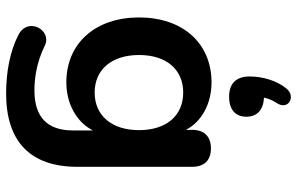

<svg xmlns="http://www.w3.org/2000/svg" viewBox="-196 -610 995 644"><g transform="rotate(90 302.0 -287.5)"><path d="M304 -558C347 -558 371 -579 371 -616C371 -652 348 -673 307 -675C310 -689 316 -704 324 -716C352 -756 304 -783 277 -751C249 -717 236 -669 236 -627C236 -581 260 -558 304 -558ZM293 190C453 190 539 110 539 -49V-434C539 -475 517 -497 477 -497C438 -497 415 -475 415 -434V-413C388 -466 327 -499 256 -499C124 -499 38 -402 38 -256C38 -110 124 -12 256 -12C327 -12 389 -46 417 -101V-34C417 52 372 95 283 95C245 95 191 89 132 60C81 35 34 117 97 149C152 177 221 190 293 190ZM290 -107C213 -107 164 -164 164 -256C164 -348 213 -404 290 -404C367 -404 416 -348 416 -256C416 -164 367 -107 290 -107Z"/></g></svg>

Font: Nunito
Style: Bold
Weight: 700
Designer: Vernon Adams
Foundry: Vernon Adams
Version: Version 3.602